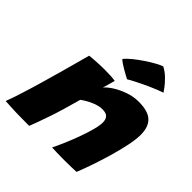

<svg xmlns="http://www.w3.org/2000/svg" viewBox="-222 -926 1090 1090"><g transform="rotate(45 323.0 -381.5)"><path d="M175 7Q156 7 128.2 6.8Q100.5 6.5 72 6Q50 5 20.5 3.8Q-9 2.5 -19 1.5Q12 -82 51.2 -217.8Q90.5 -353.5 134 -515.5Q158.5 -518.5 191.5 -520.2Q224.5 -522 256.5 -522Q280 -522 301.2 -520.8Q322.5 -519.5 338 -517Q336.5 -510.5 329.5 -486Q322.5 -461.5 317 -442.5Q331 -460.5 363 -481Q395 -501.5 436 -515.8Q477 -530 517.5 -530Q593.5 -530 626.2 -499Q659 -468 659 -405Q659 -369.5 648.8 -319Q638.5 -268.5 622.2 -211.5Q606 -154.5 587 -99Q568 -43.5 550 1.5Q537 2.5 510.5 3.2Q484 4 454.5 4Q422.5 4 394 3.2Q365.5 2.5 353.5 1.5Q366 -22.5 383.5 -63Q401 -103.5 418 -149.2Q435 -195 446.2 -236Q457.5 -277 457.5 -302Q457.5 -326.5 445.2 -340.2Q433 -354 402.5 -354Q373.5 -354 338.2 -338.5Q303 -323 275.5 -302.5Q245 -189.5 218.5 -112.5Q192 -35.5 175 7ZM474.5 -770Q504 -754.5 526.2 -732.2Q548.5 -710 562.8 -691Q577 -672 581 -665.5Q543.5 -652.5 502.2 -634Q461 -615.5 427.8 -598.5Q394.5 -581.5 381 -573Q376.5 -575 362.5 -582.5Q348.5 -590 331.8 -599.8Q315 -609.5 300.5 -619.2Q286 -629 280.5 -635.5Q295 -654 321.2 -675.2Q347.5 -696.5 377.2 -716.5Q407 -736.5 433.5 -751Q460 -765.5 474.5 -770Z"/></g></svg>

Font: Grandstander Black
Style: Italic
Weight: 900
Italic angle: -15°
Designer: Tyler Finck
Foundry: Etcetera Type Co
Version: Version 1.200; ttfautohint (v1.8.3)